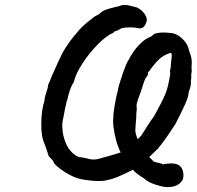

<svg xmlns="http://www.w3.org/2000/svg" viewBox="-20 -722 805 786"><path d="M765 -427Q763 -425 763 -417V-407Q763 -395 761 -388Q763 -380 760 -369Q757 -358 756 -355Q751 -342 751 -334V-332Q748 -311 697 -212L696 -211L672 -175Q669 -170 656.5 -152.5Q644 -135 637.5 -127Q631 -119 627 -117L632 -118Q628 -116 591 -79L609 -61Q612 -59 628 -55.5Q644 -52 651 -48H652Q648 -50 655 -51Q662 -52 669.5 -52.5Q677 -53 681 -53H682Q731 -53 731 -3Q731 18 713 31Q695 44 667 44Q650 44 623.5 36Q597 28 580 17L578 15Q572 9 558 1Q534 -15 524 -27Q447 12 423 14Q412 19 383 19Q356 19 326 14Q296 9 280 1Q252 -12 227 -30.5Q202 -49 199 -59Q198 -64 191 -70.5Q184 -77 180 -82L178 -87L171 -109Q165 -127 161 -136L162 -135Q149 -158 149 -213Q149 -272 163 -313L162 -310Q163 -326 171 -348Q177 -366 177 -373L179 -380Q183 -386 187 -397.5Q191 -409 195 -418V-417Q220 -474 234 -501.5Q248 -529 277 -567L278 -568Q305 -602 321.5 -617Q338 -632 362 -650H361Q368 -655 377 -659.5Q386 -664 388 -666Q398 -677 415.5 -683Q433 -689 449.5 -692.5Q466 -696 471 -698L473 -699Q481 -702 489 -702Q500 -702 517 -697.5Q534 -693 542 -691L545 -689Q560 -681 570.5 -667Q581 -653 581 -640Q581 -637 579 -631Q571 -606 553 -606Q547 -606 544 -607Q531 -610 513 -610Q498 -610 486 -608Q474 -606 470 -602H469Q466 -599 459 -596.5Q452 -594 450 -594L444 -588Q417 -577 382 -542Q347 -507 319 -464.5Q291 -422 283 -389L281 -384Q269 -367 260 -332Q257 -315 251 -301L252 -302Q246 -278 240 -245V-243Q235 -226 235 -206Q235 -167 252 -130.5Q269 -94 303 -79Q317 -78 334 -74Q349 -69 363 -69Q376 -69 389 -73H388L410 -79Q457 -92 474 -98Q470 -105 467 -114Q464 -123 462 -127Q456 -141 449.5 -172.5Q443 -204 443 -225Q443 -233 444 -237Q443 -254 449.5 -291.5Q456 -329 462 -350Q464 -367 480.5 -415Q497 -463 506 -476L505 -474Q524 -512 549.5 -538.5Q575 -565 600 -573H599Q600 -573 607 -579.5Q614 -586 623 -586H621Q636 -589 648 -589Q660 -589 688 -586L690 -585Q710 -580 728 -562Q746 -544 752 -524V-523Q754 -514 759.5 -498.5Q765 -483 765 -467Q765 -455 764 -449ZM683 -496Q683 -508 676 -505Q649 -496 632 -480Q615 -464 604 -448.5Q593 -433 587 -426L585 -425Q585 -425 585.5 -424Q586 -423 586 -422Q586 -412 577 -404Q569 -389 558 -351Q547 -319 545 -315Q539 -299 539 -289L540 -274L538 -257Q539 -245 536 -221Q534 -197 534 -188V-187Q535 -172 544 -152L559 -168Q563 -174 581.5 -203.5Q600 -233 610 -245Q646 -310 657.5 -338.5Q669 -367 677 -420Q677 -421 676.5 -423Q676 -425 676 -431Q676 -440 679 -445Q679 -457 681 -472.5Q683 -488 683 -496Z"/></svg>

Font: Caveat
Style: Bold
Weight: 700
Designer: Pablo Impallari
Foundry: Pablo Impallari
Version: Version 1.500; ttfautohint (v1.6)